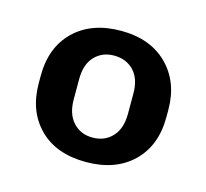

<svg xmlns="http://www.w3.org/2000/svg" viewBox="-60 -763 487 455"><g transform="rotate(15 183.5 -535.0)"><path d="M185 -374Q112 -374 70.5 -415.5Q29 -457 29 -526V-544Q29 -614 71.5 -655Q114 -696 186 -696Q258 -696 300 -654Q342 -612 342 -544V-526Q342 -456 299.5 -415Q257 -374 185 -374ZM185 -434Q215 -434 233.5 -454Q252 -474 252 -510V-560Q252 -596 233.5 -615.5Q215 -635 185 -635Q156 -635 137.5 -615.5Q119 -596 119 -560V-510Q119 -474 137.5 -454Q156 -434 185 -434Z"/></g></svg>

Font: Chivo
Style: Bold
Weight: 700
Designer: Hector Gatti
Foundry: Omnibus-Type
Version: Version 1.007;PS 001.007;hotconv 1.0.88;makeotf.lib2.5.64775